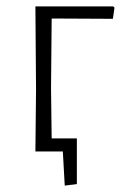

<svg xmlns="http://www.w3.org/2000/svg" viewBox="-20 -475 382 602"><path d="M339 -451 334 -416 142 -417 140 -198 142 -41H221V102L183 107L177 0H91L93 -195L91 -455H335Z"/></svg>

Font: Luna Sans Light
Style: Regular
Weight: 300
Designer: Juan Pablo del Peral
Foundry: Huerta Tipografica
Version: Version 2.001; ttfautohint (v1.5)